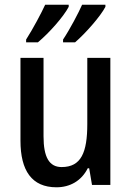

<svg xmlns="http://www.w3.org/2000/svg" viewBox="-20 -879 559 816"><path d="M428 -850V-859H329C314 -825 278 -756 248 -711V-699H299C341 -735 407 -809 428 -850ZM272 -850V-859H172C156 -824 121 -758 91 -711V-699H141C189 -739 250 -808 272 -850ZM449 -633H351V-352C351 -231 325 -169 242 -169C189 -169 165 -211 165 -300V-633H67V-281C67 -154 115 -83 220 -83C277 -83 326 -110 353 -164H359L371 -93H449Z"/></svg>

Font: Noto Sans Kannada UI Condensed Medium
Style: Regular
Weight: 500
Width: 3
Designer: Jelle Bosma - Monotype Design Team
Foundry: Monotype Imaging Inc.
Version: Version 2.005